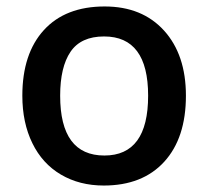

<svg xmlns="http://www.w3.org/2000/svg" viewBox="-20 -570 651 600"><path d="M561 -271Q561 -138.7 493.2 -64.5Q425.3 9.8 304.2 9.8Q228.5 9.8 170.4 -24.4Q112.3 -58.6 81.1 -122.6Q49.8 -186.5 49.8 -271Q49.8 -402.3 117.2 -476.1Q184.6 -549.8 307.1 -549.8Q424.3 -549.8 492.7 -474.4Q561 -398.9 561 -271ZM168 -271Q168 -84 306.2 -84Q442.9 -84 442.9 -271Q442.9 -456.1 305.2 -456.1Q232.9 -456.1 200.4 -408.2Q168 -360.4 168 -271Z"/></svg>

Font: f2_44652          
Style: Regular
Weight: 600
Foundry: Ascender Corporation
Version: Version 1.10